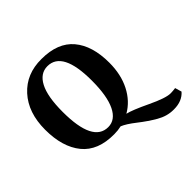

<svg xmlns="http://www.w3.org/2000/svg" viewBox="-174 -726 1036 1036"><g transform="rotate(-45 343.5 -208.0)"><path d="M268 8Q143 9 82 -66Q21 -141 21 -273Q21 -403 91.5 -480.5Q162 -558 277 -557Q401 -557 461.5 -485Q522 -413 522 -284Q522 -194 487.5 -126.5Q453 -59 392 -24Q428 -16 515 25.5Q602 67 638 67H639Q655 67 676 64L687 102Q653 141 591 141H587Q538 141 491.5 114Q445 87 398.5 50.5Q352 14 322 2Q296 8 268 8ZM272 -507Q217 -507 186.5 -449Q156 -391 156 -274Q156 -42 272 -42Q327 -42 357 -103.5Q387 -165 387 -283Q387 -507 272 -507Z"/></g></svg>

Font: Aikya
Style: Bold
Weight: 700
Designer: Neelakash Kshetrimayum (Latin subset based on Merriweather by Eben Sorkin)
Foundry: Brand New Type
Version: Version 1.00 b005